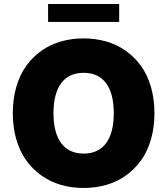

<svg xmlns="http://www.w3.org/2000/svg" viewBox="-20 -929 835 959"><path d="M397.7 9.9Q338.1 9.9 284.6 -5.5Q231.2 -21 187.1 -52.2Q143.1 -83.5 111.2 -127.7Q79.2 -171.9 61.6 -232.2Q44 -292.6 44 -363.6Q44 -435 61.6 -495.6Q79.2 -556.1 111.2 -600.3Q143.1 -644.5 187.1 -675.6Q231.2 -706.7 284.4 -721.9Q337.7 -737.2 397.7 -737.2Q457 -737.2 510.3 -721.9Q563.6 -706.7 607.6 -675.6Q651.6 -644.5 683.8 -600.3Q715.9 -556.1 733.7 -495.6Q751.4 -435 751.4 -363.6Q751.4 -292.3 733.7 -231.7Q715.9 -171.2 683.8 -127Q651.6 -82.7 607.6 -51.7Q563.6 -20.6 510.3 -5.3Q457 9.9 397.7 9.9ZM509.8 -213.8Q548.3 -265.6 548.3 -363.6Q548.3 -461.6 509.8 -513.5Q471.2 -565.3 397.7 -565.3Q324.2 -565.3 285.7 -513.5Q247.2 -461.6 247.2 -363.6Q247.2 -265.6 285.7 -213.8Q324.2 -161.9 397.7 -161.9Q471.2 -161.9 509.8 -213.8ZM575.3 -909.1V-819.6H220.2V-909.1Z"/></svg>

Font: Karasuma Gothic
Style: Black
Weight: 900
Designer: Rasmus Andersson / Ryoko Nishizuka
Foundry: Genbu
Version: Version 1.00